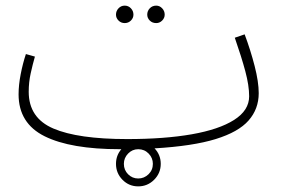

<svg xmlns="http://www.w3.org/2000/svg" viewBox="-20 -509 1019 682"><path d="M535 -427Q521 -427 512 -436Q503 -445 503 -457Q503 -470 512 -479.5Q521 -489 535 -489Q547 -489 556 -479.5Q565 -470 565 -457Q565 -445 556 -436Q547 -427 535 -427ZM423 -427Q410 -427 401 -436Q392 -445 392 -457Q392 -470 401 -479.5Q410 -489 423 -489Q436 -489 445 -479.5Q454 -470 454 -457Q454 -445 445 -436Q436 -427 423 -427ZM406 21Q231 21 138.5 -25Q46 -71 46 -174Q46 -207 53.5 -245.5Q61 -284 72 -317L104 -308Q96 -280 89 -248.5Q82 -217 82 -183Q82 -90 169.5 -52.5Q257 -15 432 -15Q564 -15 661 -32Q758 -49 811.5 -83Q865 -117 865 -167Q865 -205 851.5 -255.5Q838 -306 814 -375L849 -387Q870 -331 884.5 -274.5Q899 -218 899 -178Q899 -122 863 -81Q827 -40 746 -15Q665 10 529 18Q551 41 551 73Q551 106 527.5 129.5Q504 153 471 153Q438 153 415 129.5Q392 106 392 73Q392 43 411 21ZM471 125Q492 125 507.5 110Q523 95 523 73Q523 52 508 36.5Q493 21 471 21Q450 21 435 36.5Q420 52 420 73Q420 95 435 110Q450 125 471 125Z"/></svg>

Font: Noto Sans Arabic UI XLt
Style: Regular
Weight: 200
Designer: Monotype Design Team, Nadine Chahine and Nizar Qandah
Foundry: Monotype Imaging Inc.
Version: Version 2.010; ttfautohint (v1.8.4.7-5d5b)